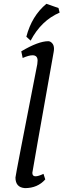

<svg xmlns="http://www.w3.org/2000/svg" viewBox="-20 -970 331 1000"><path d="M109.9 9.8Q60.5 6.3 60.5 -45.4Q60.5 -55.2 174.3 -636.2Q175.8 -646 175.8 -654.3Q175.8 -682.1 149.4 -682.1Q130.4 -682.1 98.1 -668L90.8 -702.6Q179.7 -755.4 231.4 -755.4Q242.2 -755.4 251.7 -744.9Q261.2 -734.4 261.2 -716.3Q261.2 -707.5 259.3 -697.8Q148.9 -77.6 148.4 -69.8Q148.4 -51.8 165 -51.8Q179.7 -51.8 206.5 -64.5L215.8 -35.6Q175.8 9.8 109.9 9.8ZM139.6 -758.3 117.2 -778.8Q145.5 -887.2 221.7 -950.2L284.7 -928.2L290.5 -904.3Q194.3 -862.8 139.6 -758.3Z"/></svg>

Font: Kelvinch
Style: Italic
Weight: 400
Italic angle: -10°
Designer: Paul James Miller
Foundry: High-Logic / Made with FontCreator
Version: Version 3.40;July 22, 2017;FontCreator 11.0.0.2388 64-bit